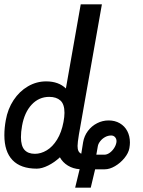

<svg xmlns="http://www.w3.org/2000/svg" viewBox="-34 -755 654 880"><path d="M240.5 -34Q216 -11 187 3.5Q158 18 134.5 18Q61 18 23.5 -21Q-14 -60 -14 -135.5Q-14 -168.5 -7.5 -204Q1.5 -255.5 28.2 -296Q55 -336.5 94 -359.2Q133 -382 177.5 -382Q234.5 -382 268 -349.5L336 -735H433L327.5 -137.5Q321.5 -100.5 321.5 -86Q321.5 -71.5 325.5 -63Q329.5 -54.5 338.5 -50.5L347 -103.5Q352 -132 369 -154.8Q386 -177.5 411 -190.2Q436 -203 464 -203Q493 -203 515.2 -190Q537.5 -177 549.5 -154Q561.5 -131 561.5 -101.5Q561.5 -91 559 -76Q555 -53.5 536.5 -30.8Q518 -8 493.2 6.5Q468.5 21 446 21H402L382 105H310.5L331 20.5Q301 18.5 277.2 4Q253.5 -10.5 240.5 -34ZM257 -196Q261.5 -220 261.5 -238Q261.5 -277.5 243 -294.2Q224.5 -311 191.5 -311Q144.5 -311 111.2 -275.5Q78 -240 67 -178Q62 -150 62 -126.5Q62 -86.5 78.2 -68.2Q94.5 -50 126 -50Q153.5 -50 180.2 -66Q207 -82 227.5 -115Q248 -148 257 -196ZM499.5 -102Q500 -104 500 -108Q500 -119 493.2 -126.5Q486.5 -134 475.5 -134Q461 -134 447.8 -126.8Q434.5 -119.5 425.5 -108Q416.5 -96.5 414.5 -85.5L407.5 -46H444.5Q456 -46 467.8 -54Q479.5 -62 488.2 -75Q497 -88 499.5 -102Z"/></svg>

Font: JuliaMono Black
Style: Italic
Weight: 900
Italic angle: -9°
Monospace: yes
Designer: cormullion
Foundry: corm
Version: Version 0.057; ttfautohint (v1.8.4)